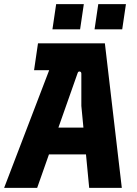

<svg xmlns="http://www.w3.org/2000/svg" viewBox="-36 -910 666 930"><path d="M-16 0 252 -700H472L554 0H396L358 -397V-553Q358 -562 350.5 -563.5Q343 -565 340 -556L144 0ZM183 -162 231 -292H388L399 -162ZM129 -570 148 -700H268L230 -570ZM422 -768 440 -890H574L556 -768ZM218 -768 236 -890H370L352 -768Z"/></svg>

Font: Finlandica
Style: Italic
Weight: 400
Italic angle: -8°
Designer: Niklas Ekholm, Juho Hiilivirta, Jaakko Suomalainen
Foundry: Helsinki Type Studio
Version: Version 1.064